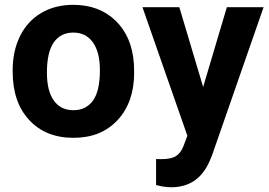

<svg xmlns="http://www.w3.org/2000/svg" viewBox="-20 -558 1107 791"><path d="M32.2 -269Q32.2 -347.7 62.5 -409.2Q92.8 -470.7 149.7 -504.4Q206.5 -538.1 281.7 -538.1Q388.7 -538.1 456.3 -472.7Q523.9 -407.2 531.7 -294.9L532.7 -258.8Q532.7 -137.2 464.8 -63.7Q397 9.8 282.7 9.8Q168.5 9.8 100.3 -63.5Q32.2 -136.7 32.2 -262.7ZM173.3 -258.8Q173.3 -183.6 201.7 -143.8Q230 -104 282.7 -104Q334 -104 362.8 -143.3Q391.6 -182.6 391.6 -269Q391.6 -342.8 362.8 -383.3Q334 -423.8 281.7 -423.8Q230 -423.8 201.7 -383.5Q173.3 -343.3 173.3 -258.8ZM816.9 -199.7 914.6 -528.3H1065.9L853.5 82L841.8 109.9Q794.4 213.4 685.5 213.4Q654.8 213.4 623 204.1V97.2L644.5 97.7Q684.6 97.7 704.3 85.4Q724.1 73.2 735.4 44.9L752 1.5L566.9 -528.3H718.8Z"/></svg>

Font: SteelSelectRoboto
Style: Roboto-Bold
Weight: 700
Designer: Google
Version: Version 2.137; 2017